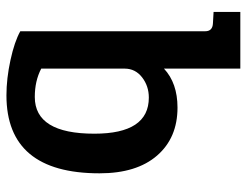

<svg xmlns="http://www.w3.org/2000/svg" viewBox="-105 -648 766 596"><g transform="rotate(90 278.0 -350.0)"><path d="M77 -30V-604Q77 -627 52 -628L17 -630V-713H193V-476Q238 -518 314 -518Q408 -518 463 -454.5Q518 -391 518 -276Q518 13 276 13Q224 13 166.5 0.5Q109 -12 77 -30ZM193 -354V-95Q231 -75 281 -75Q395 -75 395 -260Q395 -429 283 -429Q247 -429 220 -408Q193 -387 193 -354Z"/></g></svg>

Font: Bree Serif
Style: Regular
Weight: 400
Designer: Veronika Burian, Jos Scaglione
Foundry: TypeTogether
Version: Version 1.001